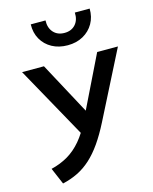

<svg xmlns="http://www.w3.org/2000/svg" viewBox="-140 -1055 920 1157"><g transform="rotate(-15 320.0 -476.0)"><path d="M106.5 12 62.5 -91Q120.5 -105 167.2 -132.5Q214 -160 252.5 -205.5Q291 -251 323.5 -318L510 -700H639.5L428 -283Q393 -214 357.5 -163.2Q322 -112.5 283.5 -77.5Q245 -42.5 201.2 -21Q157.5 0.5 106.5 12ZM308 -220 41.5 -700H178L383 -319ZM350.5 -785Q295 -785 253 -808Q211 -831 188 -871.5Q165 -912 166.5 -964.5H258.5Q256.5 -918.5 281.8 -890.2Q307 -862 350.5 -862Q394 -862 419 -890.2Q444 -918.5 441.5 -964.5H534Q535 -912.5 511.8 -872Q488.5 -831.5 446.8 -808.2Q405 -785 350.5 -785Z"/></g></svg>

Font: Geologica Roman
Style: Regular
Weight: 400
Designer: Sindre Bremnes, Frode Helland
Foundry: Monokrom Skriftforlag AS
Version: Version 1.010;gftools[0.9.28]